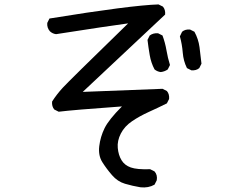

<svg xmlns="http://www.w3.org/2000/svg" viewBox="-20 -752 1040 851"><path d="M602.5 78.1Q567.4 72.3 534.2 62.5Q501 52.7 476.6 24.4Q452.1 -3.9 433.6 -33.2Q415 -62.5 419.9 -104Q424.8 -145.5 443.4 -183.6Q461.9 -221.7 520.5 -280.3Q301.8 -264.6 240.2 -256.8L220.7 -266.6Q209 -280.3 210.9 -301.8Q230.5 -333 258.3 -363.3Q286.1 -393.6 547.9 -648.4Q460 -636.7 228.5 -600.6Q212.9 -602.5 201.2 -613.3Q187.5 -628.9 189.5 -650.4L199.2 -669.9Q559.6 -728.5 682.6 -732.4L702.1 -722.7Q713.9 -709 711.9 -687.5Q608.4 -590.8 346.7 -344.7L700.2 -358.4L719.7 -348.6Q731.4 -335 729.5 -313.5L719.7 -293.9Q680.7 -274.4 639.6 -255.9Q598.6 -237.3 565.4 -214.8Q532.2 -192.4 515.6 -160.2Q499 -127.9 502 -96.2Q504.9 -64.5 518.6 -42Q532.2 -19.5 559.6 -9.8Q586.9 0 645.5 -2L665 7.8Q678.7 23.4 674.8 46.9L665 66.4Q637.7 82 602.5 78.1ZM692.4 -432.6Q676.8 -434.6 665 -444.3Q649.4 -473.6 643.6 -507.8Q637.7 -542 633.8 -575.2L643.6 -594.7Q659.2 -606.4 680.7 -604.5L700.2 -594.7Q711.9 -563.5 717.8 -529.3Q723.6 -495.1 733.4 -463.9L723.6 -444.3Q710 -434.6 692.4 -432.6ZM828.1 -440.4 808.6 -450.2Q793 -481.4 790 -518.6Q787.1 -555.7 777.3 -590.8L787.1 -611.3Q800.8 -623 822.3 -621.1L841.8 -611.3Q859.4 -579.1 864.3 -543Q869.1 -506.8 873 -469.7L863.3 -450.2Q849.6 -438.5 828.1 -440.4Z"/></svg>

Font: NaikaiFont
Style: Regular-Lite
Weight: 400
Version: Version 1.67